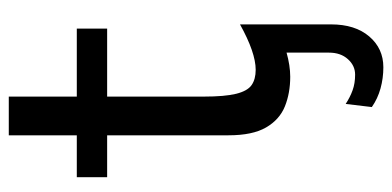

<svg xmlns="http://www.w3.org/2000/svg" viewBox="-253 -432 914 448"><g transform="rotate(-90 204.0 -208.0)"><path d="M178.2 202.6 185.5 141.6Q201.2 151.9 217.3 157.7Q233.4 163.6 253.9 163.6Q274.9 163.6 290 146.7Q305.2 129.9 305.2 102.5V-19.5L371.1 -105V107.4Q371.1 163.6 343 196.5Q314.9 229.5 271 229.5Q245.6 229.5 221.7 222.9Q197.8 216.3 178.2 202.6ZM112.3 -644.5H202.6V-190.4Q202.6 -140.1 209.2 -113.8Q215.8 -87.4 229.5 -77.9Q243.2 -68.4 265.1 -68.4Q305.2 -68.4 371.1 -105V-26.9Q337.4 -5.4 306.2 3.4Q274.9 12.2 249 12.2Q210.9 12.2 179.9 -0.2Q148.9 -12.7 130.6 -44.2Q112.3 -75.7 112.3 -131.8ZM14.6 -415V-485.8H361.3V-415Z"/></g></svg>

Font: Andika LitF DSA DSG
Style: Regular
Weight: 400
Designer: Victor Gaultney, Annie Olsen, Julie Remington, Don Collingsworth, Eric Hays, Becca Hirsbrunner
Foundry: SIL International
Version: Version 6.200 ; LitF DSA DSG; ttfautohint (v1.8.3.10-c5d8)